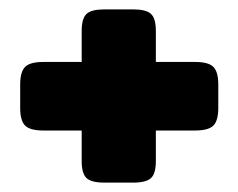

<svg xmlns="http://www.w3.org/2000/svg" viewBox="-20 -508 508 409"><path d="M154 -165V-230H72Q44 -230 33.5 -240.5Q23 -251 23 -278V-328Q23 -355 33.5 -365.5Q44 -376 72 -376H154V-442Q154 -469 164.5 -478.5Q175 -488 202 -488H264Q291 -488 301.5 -478.5Q312 -469 312 -442V-376H396Q424 -376 434.5 -365.5Q445 -355 445 -328V-278Q445 -251 434.5 -240.5Q424 -230 396 -230H312V-165Q312 -138 301.5 -128.5Q291 -119 264 -119H202Q175 -119 164.5 -128.5Q154 -138 154 -165Z"/></svg>

Font: Mitr SemiBold
Style: Regular
Weight: 600
Designer: Thanarat Vachiruckul
Foundry: Cadson Demak
Version: Version 1.002